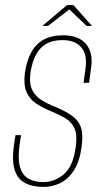

<svg xmlns="http://www.w3.org/2000/svg" viewBox="-20 -730 402 756"><path d="M152 6Q107 6 77.5 -10Q48 -26 37 -63.5Q26 -101 36 -166L41 -198H63L58 -166Q49 -107 58.5 -73.5Q68 -40 92 -26.5Q116 -13 150 -13Q194 -13 230.5 -43Q267 -73 278 -149Q285 -198 273.5 -224Q262 -250 236.5 -265Q211 -280 174 -295Q146 -307 121.5 -323Q97 -339 84.5 -367.5Q72 -396 78 -443Q85 -491 103 -524Q121 -557 152 -574Q183 -591 229 -591Q289 -591 318 -557.5Q347 -524 339 -465L331 -404Q326 -404 320 -404Q314 -404 309 -404L317 -463Q324 -514 300.5 -543Q277 -572 226 -572Q170 -572 140 -540Q110 -508 100 -444Q94 -401 107 -375.5Q120 -350 144 -335.5Q168 -321 196 -310Q239 -292 264.5 -273.5Q290 -255 299 -227Q308 -199 301 -150Q293 -92 270.5 -58Q248 -24 217 -9Q186 6 152 6ZM147 -628 244 -710H269L342 -628H321L253 -693L169 -628Z"/></svg>

Font: Alumni Sans Thin Thin
Style: Italic
Weight: 250
Italic angle: -8°
Version: Version 1.016